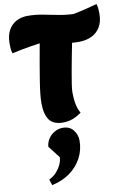

<svg xmlns="http://www.w3.org/2000/svg" viewBox="-117 -785 871 1279"><g transform="rotate(-10 318.5 -145.5)"><path d="M275 26Q208 26 180.5 -12.5Q153 -51 153 -129Q153 -177 168 -272Q183 -367 211 -521Q188 -518 152.5 -512Q117 -506 81 -499.5Q45 -493 21 -487Q15 -506 14 -524Q13 -542 13 -552Q13 -609 33.5 -645Q54 -681 88 -698Q122 -715 162 -715Q213 -715 263 -705.5Q313 -696 363.5 -686Q414 -676 467 -674Q504 -681 549.5 -692Q595 -703 629 -713Q635 -694 636 -676Q637 -658 637 -648Q637 -591 614.5 -555Q592 -519 554.5 -502Q517 -485 472 -485Q459 -485 447 -485.5Q435 -486 424 -487Q415 -442 405.5 -393Q396 -344 388 -298.5Q380 -253 374.5 -217.5Q369 -182 369 -164Q369 -113 376.5 -78Q384 -43 399 -19Q339 26 275 26ZM129 424 116 384Q146 370 167 346.5Q188 323 199.5 297Q211 271 211 249L148 168Q150 139 166 114.5Q182 90 208 75Q234 60 264 60Q310 60 335 91.5Q360 123 360 164Q360 225 332 279Q304 333 252 371Q200 409 129 424Z"/></g></svg>

Font: Lemon
Style: Regular
Weight: 400
Designer: Eduardo Rodriguez Tunni
Foundry: Eduardo Rodriguez Tunni
Version: Version 1.003; ttfautohint (v1.8.4.7-5d5b);gftools[0.9.24]